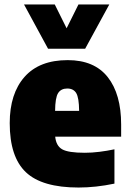

<svg xmlns="http://www.w3.org/2000/svg" viewBox="-20 -828 580 859"><path d="M331.5 11Q168 11 95.8 -57.5Q23.5 -126 23.5 -277Q23.5 -409 89.8 -484Q156 -559 283 -559Q402 -559 462 -483Q522 -407 522 -270.5V-216.5H227Q231 -175.5 258.2 -160Q285.5 -144.5 359.5 -144.5Q391 -144.5 425 -148.8Q459 -153 492 -160V-6.5Q408.5 11 331.5 11ZM281 -432Q253 -432 240 -411.5Q227 -391 226.5 -332H334Q333.5 -391 321 -411.5Q308.5 -432 281 -432ZM195 -610 87.5 -808H225L278 -701.5L331 -808H469L361 -610Z"/></svg>

Font: Encode Sans SmCnd Black
Style: Regular
Weight: 900
Width: 4
Designer: Multiple Designers
Foundry: Impallari Type
Version: Version 3.002; ttfautohint (v1.8.3) -l 8 -r 50 -G 200 -x 14 